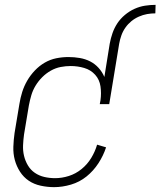

<svg xmlns="http://www.w3.org/2000/svg" viewBox="-20 -763 661 791"><path d="M432 -583Q436 -605 443.5 -626.5Q451 -648 463.5 -667Q476 -686 494.5 -701.5Q513 -717 534 -726.5Q555 -736 577 -739.5Q599 -743 621 -743L620 -708Q603 -708 586 -705Q569 -702 552 -694.5Q535 -687 521 -675.5Q507 -664 496.5 -649Q486 -634 480 -617Q474 -600 471 -583ZM203 8Q175 8 147.5 2Q120 -4 98.5 -18.5Q77 -33 62.5 -55.5Q48 -78 41 -104Q34 -130 35 -158.5Q36 -187 40 -215L60 -335Q64 -360 71.5 -384Q79 -408 92 -430.5Q105 -453 123.5 -472.5Q142 -492 164.5 -505Q187 -518 212 -523Q237 -528 262 -528Q286 -528 309 -524Q332 -520 351.5 -510Q371 -500 386 -483.5Q401 -467 410 -446L432 -583H471L430 -334H391L394 -350Q398 -379 394 -407Q390 -435 372 -455Q354 -475 327 -483Q300 -491 271 -491Q251 -491 230 -487Q209 -483 189.5 -472Q170 -461 154 -445Q138 -429 126.5 -410Q115 -391 109 -370.5Q103 -350 99 -329L79 -209Q76 -187 75 -164.5Q74 -142 79 -121Q84 -100 95 -81.5Q106 -63 123.5 -51Q141 -39 162.5 -34Q184 -29 207 -29Q235 -29 263.5 -38Q292 -47 316 -66.5Q340 -86 356 -112.5Q372 -139 380 -167L417 -156Q406 -122 385.5 -90.5Q365 -59 336.5 -36Q308 -13 272.5 -2.5Q237 8 203 8Z"/></svg>

Font: Iosevka Extralight
Style: Italic
Weight: 200
Italic angle: -9°
Monospace: yes
Designer: Belleve Invis
Foundry: Belleve Invis
Version: Version 32.5.0; ttfautohint (v1.8.4)